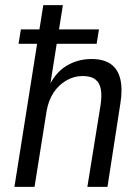

<svg xmlns="http://www.w3.org/2000/svg" viewBox="-20 -725 545 745"><path d="M36 0 124 -555H52L61 -611H133L148 -705H224L209 -611H364L355 -555H200L173 -384H167Q193 -442 237 -469Q281 -496 335 -496Q383 -496 410.5 -476Q438 -456 447 -417.5Q456 -379 447 -323L397 0H319L370 -316Q376 -355 371 -380Q366 -405 349 -417.5Q332 -430 300 -430Q267 -430 237 -412.5Q207 -395 187.5 -365Q168 -335 161 -295L114 0Z"/></svg>

Font: Nunito Sans 10pt Condensed
Style: Italic
Weight: 400
Width: 3
Italic angle: -9°
Designer: Vernon Adams
Foundry: Vernon Adams
Version: Version 3.101;gftools[0.9.27]